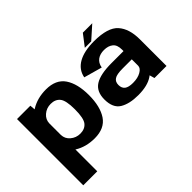

<svg xmlns="http://www.w3.org/2000/svg" viewBox="-165 -1084 1670 1670"><g transform="rotate(-45 670.0 -249.0)"><path d="M42.5 222H214.5V-47C215.5 -46 216 -45.5 217 -45C269.5 -12.5 331.5 4 402.5 4C483.5 4 542 -23 578.5 -77C614.5 -131 632.5 -205 632.5 -298C632.5 -391 614.5 -464 578.5 -517.5C542 -571 483.5 -597.5 402.5 -597.5C331.5 -597.5 269.5 -581 217 -548.5C215 -547 212.5 -545.5 210.5 -544L206.5 -593H42.5ZM214.5 -225.5V-368.5C215.5 -399 228 -425 252.5 -446.5C278 -468.5 308 -479.5 342.5 -479.5C379.5 -479.5 408.5 -467.5 428.5 -443C448.5 -418.5 458.5 -370 458.5 -297C458.5 -223 448.5 -174 428.5 -150C408.5 -125.5 379.5 -113.5 342.5 -113.5C308 -113.5 278 -124.5 252.5 -146.5C228 -167.5 215.5 -193.5 214.5 -225.5Z M1140 0H1288.5V-327.5C1288.5 -414 1268 -481 1226 -528C1184.5 -575 1107 -598.5 993.5 -598.5C836.5 -598.5 732.5 -545 712.5 -436L880.5 -389C891 -454 939 -483 1001.5 -483C1036 -483 1064 -474.5 1084.5 -457.5C1105.5 -441 1115.5 -413 1115.5 -374V-356H968C876.5 -356 809 -342.5 765.5 -315C722 -287.5 700 -241.5 700 -176C700 -106.5 721.5 -58.5 764 -32.5C807 -6.5 864 6.5 936 6.5C1012 6.5 1071.5 -8 1114 -37C1118.5 -40 1123 -43 1127 -46.5ZM1115.5 -176.5C1115.5 -156.5 1103 -139 1077 -124C1051 -109 1018.5 -101.5 978.5 -101.5C942.5 -101.5 916.5 -108 900 -120.5C883.5 -133.5 875.5 -153 875.5 -178.5C875.5 -204.5 884.5 -224 903 -236C921 -248.5 954.5 -254.5 1004 -254.5H1115.5ZM897.5 -614H976L1094.5 -719.5H978.5Z"/></g></svg>

Font: Anybody
Style: Bold
Weight: 700
Designer: Tyler Finck
Foundry: Etcetera Type Company
Version: Version 1.110